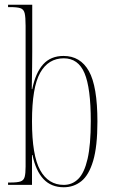

<svg xmlns="http://www.w3.org/2000/svg" viewBox="-20 -780 479 810"><path d="M249 10Q196 10 163.5 -24.5Q131 -59 117 -126H115V0H14V-10H24Q53 -10 66.5 -14.5Q80 -19 84 -33.5Q88 -48 88 -77V-671Q88 -708 84 -724.5Q80 -741 66 -745.5Q52 -750 23 -750H14V-760H116V-561Q116 -535 115.5 -496Q115 -457 114 -404H116Q130 -473 162 -508.5Q194 -544 248 -544Q319 -544 355 -480Q391 -416 391 -267Q391 -162 373 -101.5Q355 -41 323 -15.5Q291 10 249 10ZM249 0Q285 0 310.5 -25.5Q336 -51 349.5 -110Q363 -169 363 -269Q363 -409 336.5 -471.5Q310 -534 249 -534Q184 -534 149.5 -473Q115 -412 115 -268Q115 -124 149.5 -62Q184 0 249 0Z"/></svg>

Font: Noto Serif Display ExtraCondensed Thin
Style: Regular
Weight: 100
Width: 2
Designer: Monotype Design Team
Foundry: Monotype Imaging Inc.
Version: Version 2.009